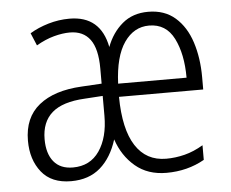

<svg xmlns="http://www.w3.org/2000/svg" viewBox="-44 -644 786 654"><g transform="rotate(-5 348.5 -317.0)"><path d="M485 -593Q541 -593 577.5 -561Q614 -529 631.5 -475Q649 -421 649 -355V-313H361Q362 -202 398.5 -145.5Q435 -89 503 -89Q535 -89 566.5 -97Q598 -105 630 -124V-74Q572 -41 500 -41Q436 -41 393.5 -77Q351 -113 332 -170Q313 -109 274 -75Q235 -41 174 -41Q107 -41 73 -83.5Q39 -126 39 -191Q39 -270 91 -312Q143 -354 237 -359L306 -363V-415Q306 -482 282.5 -514Q259 -546 213 -546Q188 -546 158.5 -538Q129 -530 98 -512L80 -555Q108 -572 143.5 -582.5Q179 -593 216 -593Q322 -593 343 -485Q361 -533 396.5 -563Q432 -593 485 -593ZM484 -546Q432 -546 399 -498.5Q366 -451 362 -358H596Q596 -439 569 -492.5Q542 -546 484 -546ZM244 -317Q168 -313 132 -281.5Q96 -250 96 -191Q96 -142 118.5 -114.5Q141 -87 184 -87Q243 -87 274.5 -133Q306 -179 306 -253V-321Z"/></g></svg>

Font: Noto Sans Tamil UI Condensed Light
Style: Regular
Weight: 300
Width: 3
Designer: Jelle Bosma - Monotype Design Team
Foundry: Monotype Imaging Inc.
Version: Version 2.004; ttfautohint (v1.8.4.7-5d5b)